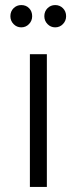

<svg xmlns="http://www.w3.org/2000/svg" viewBox="-20 -738 302 758"><path d="M107 -674Q107 -656 94.5 -643Q82 -630 64 -630Q46 -630 33.5 -643Q21 -656 21 -674Q21 -693 33.5 -705.5Q46 -718 64 -718Q83 -718 95 -705.5Q107 -693 107 -674ZM241 -674Q241 -656 228.5 -643Q216 -630 198 -630Q180 -630 167.5 -643Q155 -656 155 -674Q155 -693 167.5 -705.5Q180 -718 198 -718Q216 -718 228.5 -705.5Q241 -693 241 -674ZM98 -524H165V0H98Z"/></svg>

Font: TypoPRO Montserrat Alternates
Style: Regular
Weight: 300
Designer: Julieta Ulanovsky
Foundry: Julieta Ulanovsky
Version: Version 6.001